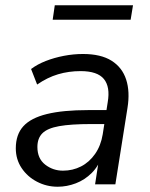

<svg xmlns="http://www.w3.org/2000/svg" viewBox="-20 -700 570 729"><path d="M199 9Q157 9 120.5 -10Q84 -29 62 -62Q40 -95 40 -137Q40 -189 68.5 -220.5Q97 -252 158 -267Q219 -282 315 -282H395L387 -229H326Q249 -229 204.5 -221Q160 -213 141 -194Q122 -175 122 -142Q122 -98 151.5 -75Q181 -52 219 -52Q256 -52 287.5 -68Q319 -84 341 -115.5Q363 -147 370 -190L389 -312Q399 -370 374.5 -400Q350 -430 286 -430Q241 -430 200.5 -418Q160 -406 121 -379L98 -438Q122 -456 154 -468.5Q186 -481 222.5 -488Q259 -495 295 -495Q363 -495 403.5 -469.5Q444 -444 459 -398Q474 -352 464 -290L418 0H341L358 -110H368Q355 -70 328.5 -43.5Q302 -17 268 -4Q234 9 199 9ZM180 -625 188 -680H485L476 -625Z"/></svg>

Font: Nunito Sans 12pt ExtraLight 12pt
Style: Italic
Weight: 400
Italic angle: -9°
Version: Version 3.101;gftools[0.9.27]